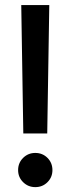

<svg xmlns="http://www.w3.org/2000/svg" viewBox="-20 -748 286 776"><path d="M74.2 -208.5 65.9 -727.5H179.2L170.9 -208.5ZM122.6 8.3Q93.8 8.3 73.5 -11.7Q53.2 -31.7 53.2 -60.5Q53.2 -89.8 73.5 -109.9Q93.8 -129.9 122.6 -129.9Q151.9 -129.9 171.9 -109.9Q191.9 -89.8 191.9 -60.5Q191.9 -31.7 171.9 -11.7Q151.9 8.3 122.6 8.3Z"/></svg>

Font: Inter 28pt Medium
Style: Regular
Weight: 500
Designer: Rasmus Andersson
Foundry: rsms
Version: Version 4.001;git-66647c0bb